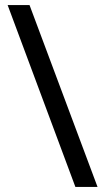

<svg xmlns="http://www.w3.org/2000/svg" viewBox="-20 -734 412 754"><path d="M96 -714 363 0H276L10 -714Z"/></svg>

Font: Noto Sans Old Persian
Style: Regular
Weight: 400
Designer: Monotype Design Team
Foundry: Monotype Imaging Inc.
Version: Version 2.001; ttfautohint (v1.8.4.7-5d5b)